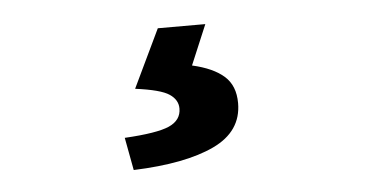

<svg xmlns="http://www.w3.org/2000/svg" viewBox="-31 -58 663 345"><g transform="rotate(-5 300.0 114.0)"><path d="M198 239.1 187 180.1Q245.6 176.8 267.6 167Q289.5 157.2 289.5 136Q289.5 120.4 274.3 110.2Q259.1 99.9 213.2 93.9L263.3 -10.9H349L318.7 61.1Q356.5 69.7 375.9 86.9Q395.3 104 395.3 135.6Q395.3 186.7 343.4 211.2Q291.5 235.7 198 239.1Z"/></g></svg>

Font: Source Code Pro ExtraLight
Style: Regular
Weight: 200
Monospace: yes
Designer: Paul D. Hunt, Teo Tuominen
Foundry: Adobe
Version: Version 1.026;hotconv 1.1.0;makeotfexe 2.6.0